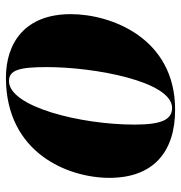

<svg xmlns="http://www.w3.org/2000/svg" viewBox="-2 -584 596 631"><g transform="rotate(-90 295.5 -268.0)"><path d="M251 10C487 10 565 -201 565 -333C565 -484 470 -546 356 -546C108 -546 27 -341 27 -206C27 -60 114 10 251 10ZM257 0C220 0 202 -31 202 -123C202 -302 261 -536 345 -536C381 -536 391 -503 391 -411C391 -255 344 0 257 0Z"/></g></svg>

Font: Noto Serif Display SemiCondensed Black
Style: Italic
Weight: 900
Width: 4
Italic angle: -12°
Designer: Monotype Design Team
Foundry: Monotype Imaging Inc.
Version: Version 2.009